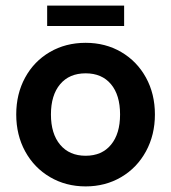

<svg xmlns="http://www.w3.org/2000/svg" viewBox="-20 -656 612 686"><path d="M38 -247Q38 -320.5 69.8 -378.8Q101.5 -437 158 -470Q214.5 -503 286 -503Q357 -503 413.2 -470Q469.5 -437 501.5 -378.8Q533.5 -320.5 533.5 -247Q533.5 -174 501.5 -115.2Q469.5 -56.5 413 -23.2Q356.5 10 286 10Q215.5 10 158.8 -23.2Q102 -56.5 70 -115Q38 -173.5 38 -247ZM286 -99.5Q344 -99.5 376.5 -138.8Q409 -178 409 -247Q409 -316.5 376.5 -355.2Q344 -394 286 -394Q227.5 -394 194.8 -355Q162 -316 162 -247Q162 -178 195 -138.8Q228 -99.5 286 -99.5ZM148.5 -636H423.5V-563H148.5Z"/></svg>

Font: HK Grotesk
Style: Bold
Weight: 700
Designer: Alfredo Marco Pradil
Foundry: Hanken Design Co.
Version: Version 3.001